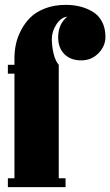

<svg xmlns="http://www.w3.org/2000/svg" viewBox="-20 -765 451 785"><path d="M39.1 -527.8Q39.1 -556.2 45.2 -584.7Q51.3 -613.3 66.7 -642.6Q82 -671.9 105 -694.3Q127.9 -716.8 165.3 -731Q202.6 -745.1 249 -745.1Q280.3 -745.1 307.6 -738.3Q335 -731.4 359.1 -717Q383.3 -702.6 397.2 -676.3Q411.1 -649.9 411.1 -613.8Q411.1 -576.7 382.6 -547.4Q354 -518.1 312 -518.1Q269 -518.1 243.4 -543.5Q217.8 -568.8 217.8 -612.8Q217.8 -666 254.9 -696.8Q229 -693.8 210.4 -665Q191.9 -636.2 191.9 -606Q191.9 -575.2 199.2 -545.4Q206.5 -515.6 220.2 -500V-36.1H248V0H12.2V-36.1H39.1V-463.9H12.2V-500H39.1Z"/></svg>

Font: Lletraferida
Style: Heavy
Weight: 900
Designer: Josep Patau Bellart
Foundry: Josep Patau Bellart
Version: Version 1.000